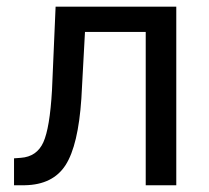

<svg xmlns="http://www.w3.org/2000/svg" viewBox="-20 -548 618 568"><path d="M144.5 -528.3H501.5V0H411.1V-453.6H231.4L220.7 -256.3Q211.4 -118.2 174.1 -59.8Q136.7 -1.5 53.7 0H21.5V-79.6L41.5 -81.1Q88.9 -84.5 108.2 -127Q127.4 -169.4 133.8 -280.8Z"/></svg>

Font: Roboto21382017
Style: Regular
Weight: 400
Designer: Christian Robertson
Foundry: Google
Version: Version 2.138; 2017